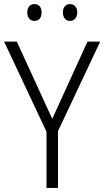

<svg xmlns="http://www.w3.org/2000/svg" viewBox="-20 -917 509 937"><path d="M113 -856C113 -831 127 -815 148 -815C170 -815 183 -830 183 -856C183 -882 170 -897 148 -897C127 -897 113 -882 113 -856ZM287 -857C287 -831 300 -815 321 -815C343 -815 357 -831 357 -857C357 -882 343 -897 321 -897C301 -897 287 -882 287 -857ZM235 -337 62 -714H0L207 -274V0H263V-277L469 -714H407Z"/></svg>

Font: Noto Sans Armenian SemiCondensed Light
Style: Regular
Weight: 300
Width: 4
Designer: Monotype Design Team
Foundry: Monotype Imaging Inc.
Version: Version 2.008